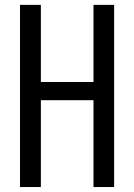

<svg xmlns="http://www.w3.org/2000/svg" viewBox="-20 -753 540 773"><path d="M60.5 0V-733.4H144.5V-422.9H356.4V-733.4H439.5V0H356.4V-349.6H144.5V0Z"/></svg>

Font: GenEi Gothic M SemiLight
Style: Regular
Weight: 350
Designer: o_tamon (Modified); [Source Han Sans]
Ryoko NISHIZUKA  (kana & ideographs); Paul D. Hunt (Latin, Greek & Cyrillic); Wenl
Version: Version 1.1a;Original Version 1.004